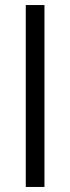

<svg xmlns="http://www.w3.org/2000/svg" viewBox="-20 -740 278 760"><path d="M82 0V-720H156V0Z"/></svg>

Font: Geologica Cursive ExtraLight
Style: Regular
Weight: 250
Designer: Sindre Bremnes, Frode Helland
Foundry: Monokrom Skriftforlag AS
Version: Version 1.010;gftools[0.9.28]